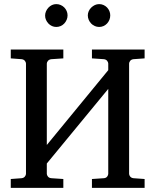

<svg xmlns="http://www.w3.org/2000/svg" viewBox="-20 -911 752 931"><path d="M425.8 0V-43L483.9 -46.9Q494.6 -47.9 499.8 -54.9Q504.9 -62 504.9 -67.9V-480L207 -118.2V-67.9Q207 -62 212.4 -54.9Q217.8 -47.9 229 -46.9L287.1 -43V0H32.2V-43L85 -46.9Q95.7 -48.3 100.8 -55.2Q106 -62 106 -67.9V-603Q106 -608.9 100.8 -615.7Q95.7 -622.6 85 -624L32.2 -627.9V-670.9H287.1V-627.9L229 -624Q217.8 -622.6 212.4 -615.7Q207 -608.9 207 -603V-208L504.9 -570.8V-603Q504.9 -608.9 499.8 -615.7Q494.6 -622.6 483.9 -624L425.8 -627.9V-670.9H681.2V-627.9L627 -624Q616.2 -622.6 611.1 -615.7Q606 -608.9 606 -603V-67.9Q606 -62 611.1 -55.2Q616.2 -48.3 627 -46.9L681.2 -43V0ZM307.6 -836.4Q307.6 -825.2 303.2 -814.9Q298.8 -804.7 291.5 -796.9Q284.2 -789.1 274.2 -784.7Q264.2 -780.3 252.9 -780.3Q241.7 -780.3 231.9 -784.7Q222.2 -789.1 214.8 -796.9Q207.5 -804.7 203.1 -814.5Q198.7 -824.2 198.7 -835.4Q198.7 -846.2 203.1 -856.2Q207.5 -866.2 214.8 -874Q222.2 -881.8 231.9 -886.5Q241.7 -891.1 252.9 -891.1Q264.2 -891.1 274.2 -886.7Q284.2 -882.3 291.5 -875Q298.8 -867.7 303.2 -857.7Q307.6 -847.7 307.6 -836.4ZM514.6 -836.4Q514.6 -825.2 510.5 -814.9Q506.3 -804.7 499 -796.9Q491.7 -789.1 481.9 -784.7Q472.2 -780.3 460.9 -780.3Q449.7 -780.3 439.7 -784.7Q429.7 -789.1 422.1 -796.9Q414.6 -804.7 410.2 -814.9Q405.8 -825.2 405.8 -836.4Q405.8 -846.7 410.2 -856.7Q414.6 -866.7 422.4 -874.3Q430.2 -881.8 439.9 -886.5Q449.7 -891.1 460.9 -891.1Q472.2 -891.1 481.9 -886.7Q491.7 -882.3 499 -874.8Q506.3 -867.2 510.5 -857.2Q514.6 -847.2 514.6 -836.4Z"/></svg>

Font: Charis SIL CyrE
Style: Regular
Weight: 400
Foundry: SIL International
Version: Version 5.000